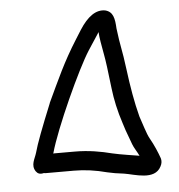

<svg xmlns="http://www.w3.org/2000/svg" viewBox="-50 -703 709 760"><g transform="rotate(-5 305.0 -323.0)"><path d="M141 -110H142C169 -208 273 -435 317 -503C323 -512 328 -520 332 -526L355 -561C358 -565 359 -567 362 -572C363 -551 369 -518 376 -480C380 -460 386 -415 394 -345C399 -302 409 -254 426 -203L435 -175C442 -155 448 -139 456 -118C461 -104 473 -87 481 -70C481 -70 478 -71 476 -71C471 -72 402 -82 374 -89C331 -100 283 -109 226 -109H141ZM396 -655C359 -662 325 -637 293 -587L271 -552C216 -465 188 -400 145 -309V-308C107 -215 83 -152 74 -118C67 -94 49 -71 66 -45C73 -35 82 -31 98 -35C101 -34 104 -34 107 -34H217C260 -34 303 -28 348 -16C357 -14 368 -12 378 -10L414 -5C454 1 533 33 560 -21C566 -32 567 -43 564 -53C556 -76 543 -107 527 -135C516 -154 504 -197 494 -225C479 -282 468 -346 459 -417C449 -497 443 -505 434 -580C432 -620 427 -647 396 -655Z"/></g></svg>

Font: Squarish
Style: BoldIt
Weight: 400
Foundry: Cannot Into Space Fonts
Version: Version 0.272